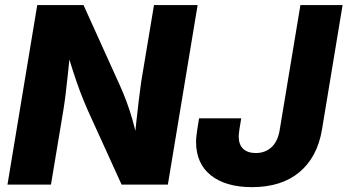

<svg xmlns="http://www.w3.org/2000/svg" viewBox="-20 -748 1408 778"><path d="M10.3 0 130.9 -727.5H318.4L467.3 -398.4Q480.5 -369.1 493.2 -335Q505.9 -300.8 517.8 -259.3Q529.8 -217.8 540 -166.5L522.9 -158.7Q526.4 -198.2 531.5 -246.3Q536.6 -294.4 542.2 -340.1Q547.9 -385.7 552.2 -417L604 -727.5H780.8L660.2 0H472.7L335.4 -301.8Q318.8 -339.4 304.9 -376.2Q291 -413.1 276.9 -456.8Q262.7 -500.5 245.1 -557.6L266.6 -560.1Q261.2 -506.8 256.1 -457.5Q251 -408.2 246.1 -368.2Q241.2 -328.1 236.8 -301.8L186.5 0ZM1001 10.3Q895 10.3 834.7 -37.4Q774.4 -85 774.4 -174.3Q774.4 -182.1 775.4 -191.9Q776.4 -201.7 778.8 -219.7Q781.2 -237.8 786.6 -268.6H957.5Q952.6 -240.2 950.4 -225.8Q948.2 -211.4 947.8 -205.3Q947.3 -199.2 947.3 -195.3Q947.3 -162.1 965.3 -145Q983.4 -127.9 1016.6 -127.9Q1054.2 -127.9 1079.8 -151.1Q1105.5 -174.3 1113.3 -221.2L1197.3 -727.5H1368.2L1284.7 -223.1Q1266.1 -111.3 1193.4 -50.5Q1120.6 10.3 1001 10.3Z"/></svg>

Font: Inter 17pt ExtraBold
Style: Italic
Weight: 800
Italic angle: -9.3988°
Version: Version 4.001;git-66647c0bb